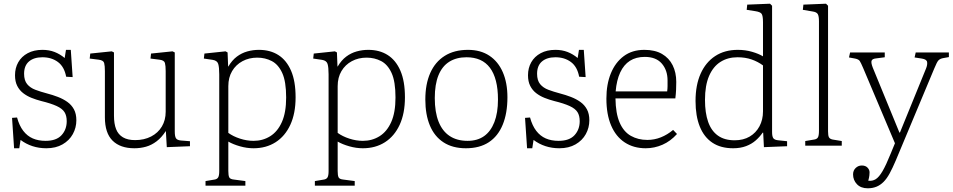

<svg xmlns="http://www.w3.org/2000/svg" viewBox="-20 -786 5140 1036"><path d="M56 14 45 -150 72 -152Q84 -108 105.5 -80Q127 -52 157 -39Q187 -26 226 -26Q284 -26 312 -56.5Q340 -87 340 -132Q340 -162 328 -181Q316 -200 285.5 -214Q255 -228 202 -241Q175 -248 150 -258Q125 -268 105 -283.5Q85 -299 73 -322.5Q61 -346 61 -380Q61 -419 78.5 -450Q96 -481 129.5 -499Q163 -517 209 -517Q245 -517 274.5 -505.5Q304 -494 329 -473L336 -517H362L372 -370L337 -372Q327 -426 292.5 -451.5Q258 -477 209 -477Q163 -477 136.5 -454.5Q110 -432 110 -388Q110 -352 126.5 -332Q143 -312 171 -301.5Q199 -291 233 -282Q264 -274 292.5 -263Q321 -252 343.5 -236Q366 -220 379 -196Q392 -172 392 -137Q392 -97 373 -62.5Q354 -28 317.5 -7Q281 14 230 14Q190 14 155 2.5Q120 -9 91 -31L84 14Z M705 14Q629 14 587.5 -27Q546 -68 546 -153V-402Q546 -431 542 -446Q538 -461 512 -464L464 -470L467 -497L583 -509L595 -503V-162Q595 -118 606.5 -89Q618 -60 643.5 -45Q669 -30 709 -30Q758 -30 795.5 -49.5Q833 -69 853.5 -103.5Q874 -138 874 -183V-402Q874 -431 870 -446Q866 -461 840 -464L792 -470L795 -497L911 -509L923 -503V-77Q923 -50 929.5 -40Q936 -30 955 -28L1005 -24V3L880 8L875 -78H874Q852 -44 825 -23.5Q798 -3 768 5.5Q738 14 705 14Z M1089 216V191L1137 183Q1151 181 1157 171.5Q1163 162 1163 137V-385Q1163 -423 1157.5 -441Q1152 -459 1128 -463L1080 -470L1083 -497L1197 -509L1208 -503L1211 -427H1212Q1232 -461 1258 -480.5Q1284 -500 1314.5 -508.5Q1345 -517 1377 -517Q1438 -517 1482 -489Q1526 -461 1550.5 -404.5Q1575 -348 1575 -261Q1575 -174 1546.5 -112.5Q1518 -51 1467 -18.5Q1416 14 1348 14Q1312 14 1275 3.5Q1238 -7 1212 -22V137Q1212 161 1217 171Q1222 181 1243 183L1304 191V216ZM1348 -26Q1398 -26 1438 -51Q1478 -76 1501 -127.5Q1524 -179 1524 -260Q1524 -346 1503 -392Q1482 -438 1446.5 -456.5Q1411 -475 1368 -475Q1324 -475 1288.5 -456Q1253 -437 1232.5 -402.5Q1212 -368 1212 -321V-69Q1238 -50 1275 -38Q1312 -26 1348 -26Z M1679 216V191L1727 183Q1741 181 1747 171.5Q1753 162 1753 137V-385Q1753 -423 1747.5 -441Q1742 -459 1718 -463L1670 -470L1673 -497L1787 -509L1798 -503L1801 -427H1802Q1822 -461 1848 -480.5Q1874 -500 1904.5 -508.5Q1935 -517 1967 -517Q2028 -517 2072 -489Q2116 -461 2140.5 -404.5Q2165 -348 2165 -261Q2165 -174 2136.5 -112.5Q2108 -51 2057 -18.5Q2006 14 1938 14Q1902 14 1865 3.5Q1828 -7 1802 -22V137Q1802 161 1807 171Q1812 181 1833 183L1894 191V216ZM1938 -26Q1988 -26 2028 -51Q2068 -76 2091 -127.5Q2114 -179 2114 -260Q2114 -346 2093 -392Q2072 -438 2036.5 -456.5Q2001 -475 1958 -475Q1914 -475 1878.5 -456Q1843 -437 1822.5 -402.5Q1802 -368 1802 -321V-69Q1828 -50 1865 -38Q1902 -26 1938 -26Z M2494 14Q2422 14 2373 -18Q2324 -50 2299.5 -109Q2275 -168 2275 -249Q2275 -332 2301.5 -392Q2328 -452 2379.5 -484.5Q2431 -517 2505 -517Q2573 -517 2620.5 -485.5Q2668 -454 2693 -396.5Q2718 -339 2718 -261Q2718 -175 2692.5 -113Q2667 -51 2617.5 -18.5Q2568 14 2494 14ZM2503 -26Q2556 -26 2592 -51.5Q2628 -77 2647.5 -127Q2667 -177 2667 -249Q2667 -306 2656 -349Q2645 -392 2623.5 -420.5Q2602 -449 2570.5 -463Q2539 -477 2497 -477Q2443 -477 2404.5 -453Q2366 -429 2346 -380Q2326 -331 2326 -257Q2326 -181 2346.5 -129.5Q2367 -78 2406.5 -52Q2446 -26 2503 -26Z M2824 14 2813 -150 2840 -152Q2852 -108 2873.5 -80Q2895 -52 2925 -39Q2955 -26 2994 -26Q3052 -26 3080 -56.5Q3108 -87 3108 -132Q3108 -162 3096 -181Q3084 -200 3053.5 -214Q3023 -228 2970 -241Q2943 -248 2918 -258Q2893 -268 2873 -283.5Q2853 -299 2841 -322.5Q2829 -346 2829 -380Q2829 -419 2846.5 -450Q2864 -481 2897.5 -499Q2931 -517 2977 -517Q3013 -517 3042.5 -505.5Q3072 -494 3097 -473L3104 -517H3130L3140 -370L3105 -372Q3095 -426 3060.5 -451.5Q3026 -477 2977 -477Q2931 -477 2904.5 -454.5Q2878 -432 2878 -388Q2878 -352 2894.5 -332Q2911 -312 2939 -301.5Q2967 -291 3001 -282Q3032 -274 3060.5 -263Q3089 -252 3111.5 -236Q3134 -220 3147 -196Q3160 -172 3160 -137Q3160 -97 3141 -62.5Q3122 -28 3085.5 -7Q3049 14 2998 14Q2958 14 2923 2.5Q2888 -9 2859 -31L2852 14Z M3464 14Q3399 14 3351 -17.5Q3303 -49 3277.5 -109Q3252 -169 3252 -254Q3252 -331 3276 -390Q3300 -449 3345.5 -483Q3391 -517 3457 -517Q3514 -517 3552 -495Q3590 -473 3609.5 -434Q3629 -395 3629 -344Q3629 -323 3628 -301Q3627 -279 3624 -255H3301Q3302 -174 3323.5 -124.5Q3345 -75 3384 -53Q3423 -31 3473 -31Q3511 -31 3546 -45Q3581 -59 3612 -85L3633 -63Q3598 -24 3554.5 -5Q3511 14 3464 14ZM3302 -293H3580Q3582 -309 3582 -322Q3582 -335 3582 -352Q3582 -407 3551 -443Q3520 -479 3459 -479Q3412 -479 3379 -458Q3346 -437 3326.5 -395Q3307 -353 3302 -293Z M3936 14Q3869 14 3824 -16Q3779 -46 3756 -103Q3733 -160 3733 -241Q3733 -327 3760.5 -388.5Q3788 -450 3839 -483.5Q3890 -517 3961 -517Q4002 -517 4038 -506.5Q4074 -496 4097 -482V-666Q4097 -701 4089.5 -711.5Q4082 -722 4054 -726L4009 -733L4012 -761L4135 -766L4146 -755V-74Q4146 -50 4152.5 -40.5Q4159 -31 4179 -29L4227 -24V3L4102 8L4098 -70H4095Q4080 -48 4058 -28.5Q4036 -9 4005.5 2.5Q3975 14 3936 14ZM3944 -29Q3991 -29 4025 -49Q4059 -69 4078 -104.5Q4097 -140 4097 -185V-433Q4070 -453 4036 -465Q4002 -477 3959 -477Q3907 -477 3867.5 -452Q3828 -427 3806 -376Q3784 -325 3784 -247Q3784 -177 3801 -128.5Q3818 -80 3853.5 -54.5Q3889 -29 3944 -29Z M4325 0V-25L4373 -33Q4387 -35 4393 -44Q4399 -53 4399 -81V-671Q4399 -699 4392.5 -710Q4386 -721 4365 -724L4312 -733L4315 -761L4437 -766L4448 -755V-77Q4448 -54 4453 -45Q4458 -36 4473 -33L4522 -25V0Z M4662 230Q4625 230 4604 208Q4583 186 4583 155Q4583 134 4597 120.5Q4611 107 4630 107Q4650 107 4661 118.5Q4672 130 4672 144Q4672 150 4671 160.5Q4670 171 4665 189Q4687 192 4705 181Q4723 170 4742 137.5Q4761 105 4786 43L4809 -13L4637 -420Q4625 -448 4619 -457Q4613 -466 4594 -470L4561 -476L4567 -503H4754V-477L4708 -471Q4687 -469 4683 -458.5Q4679 -448 4689 -422L4833 -71H4836L4977 -417Q4985 -437 4982.5 -451.5Q4980 -466 4954 -470L4915 -476L4921 -503H5100V-478L5067 -472Q5053 -469 5044.5 -461Q5036 -453 5021 -416L4813 81Q4796 121 4780.5 149.5Q4765 178 4747.5 195.5Q4730 213 4709 221.5Q4688 230 4662 230Z"/></svg>

Font: Literata ExtraLight
Style: Regular
Weight: 250
Designer: Latin by Veronika Burian and Jose Scaglione. Greek by Irene Vlachou. Cyrillic by Vera Evstafieva.
Foundry: TypeTogether
Version: Version 3.103;gftools[0.9.29]